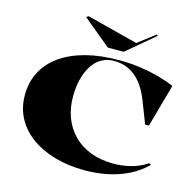

<svg xmlns="http://www.w3.org/2000/svg" viewBox="-132 -1079 1242 1228"><g transform="rotate(15 489.0 -464.5)"><path d="M936 -129Q884 -77 819 -45.5Q754 -14 682 0.5Q610 15 535 15Q428 15 337.5 -10.5Q247 -36 180.5 -84Q114 -132 77.5 -199.5Q41 -267 41 -352Q41 -438 77 -506.5Q113 -575 181.5 -623.5Q250 -672 347 -697.5Q444 -723 566 -723Q643 -723 713 -712.5Q783 -702 841 -685.5Q899 -669 937 -651L858 -368H833L775 -517Q750 -581 715 -624Q680 -667 635.5 -688.5Q591 -710 537 -710Q491 -710 454 -689Q417 -668 392 -628.5Q367 -589 354 -536.5Q341 -484 341 -420Q341 -346 365 -283Q389 -220 435 -173Q481 -126 548 -100Q615 -74 701 -74Q763 -74 820 -89.5Q877 -105 922 -136ZM756 -944 764 -937 580 -782H475L290 -935L305 -944L643 -857Z"/></g></svg>

Font: Kalnia SemiExpanded SemiBold
Style: Regular
Weight: 600
Width: 6
Designer: Frida Medrano
Foundry: Frida Medrano
Version: Version 1.105